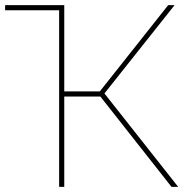

<svg xmlns="http://www.w3.org/2000/svg" viewBox="-20 -730 723 750"><path d="M388 -365 676 0H650L372 -353H231V0H211V-690H0V-710H231V-373H370L637 -710H662Z"/></svg>

Font: Raleway-v4020 Thin
Style: Regular
Weight: 250
Designer: Matt McInerney, Pablo Impallari, Rodrigo Fuenzalida
Foundry: Matt McInerney, Pablo Impallari, Rodrigo Fuenzalida
Version: Version 4.020;PS 004.020;hotconv 1.0.88;makeotf.lib2.5.64775